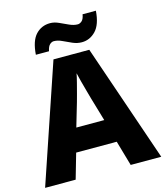

<svg xmlns="http://www.w3.org/2000/svg" viewBox="-133 -1029 972 1129"><g transform="rotate(-15 353.5 -464.5)"><path d="M521 0 477 -153H230L186 0H0L243 -717H461L707 0ZM397 -438Q392 -456 383.5 -486.5Q375 -517 366.5 -549Q358 -581 353 -603Q349 -581 340.5 -548.5Q332 -516 324 -485.5Q316 -455 311 -438L269 -295H439ZM150 -770Q156 -854 191 -891Q226 -928 278 -928Q304 -928 331 -915.5Q358 -903 384.5 -891Q411 -879 435 -879Q447 -879 459.5 -889.5Q472 -900 477 -929H558Q552 -846 516 -808.5Q480 -771 431 -771Q403 -771 375.5 -783Q348 -795 322 -807.5Q296 -820 272 -820Q260 -820 248 -809.5Q236 -799 230 -770Z"/></g></svg>

Font: Noto Sans ExtraBold
Style: Regular
Weight: 800
Designer: Monotype Design Team
Foundry: Monotype Imaging Inc.
Version: Version 2.007